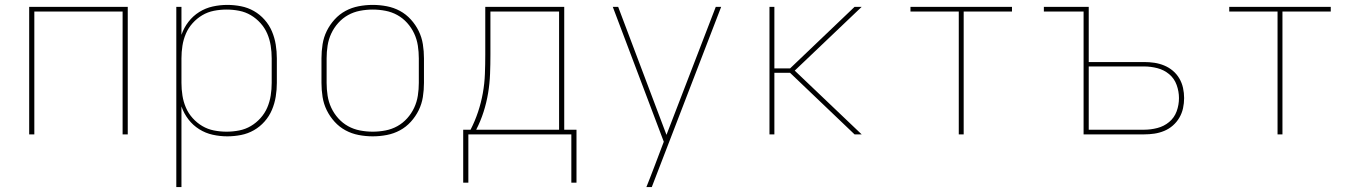

<svg xmlns="http://www.w3.org/2000/svg" viewBox="-20 -548 5540 783"><path d="M99 0V-520H501V0H480V-501H120V0Z M699 215V-520H720V-406Q730 -435 748.5 -459Q767 -483 792.5 -499Q818 -515 847.5 -521.5Q877 -528 907 -528Q935 -528 963 -522.5Q991 -517 1015.5 -503Q1040 -489 1059 -467.5Q1078 -446 1089 -420Q1100 -394 1104.5 -366Q1109 -338 1109 -310V-210Q1109 -182 1104.5 -154Q1100 -126 1089 -100Q1078 -74 1059 -52.5Q1040 -31 1015.5 -17Q991 -3 963 2.5Q935 8 907 8Q877 8 847.5 1.5Q818 -5 792.5 -21Q767 -37 748.5 -61Q730 -85 720 -114V215ZM904 -11Q930 -11 955.5 -16Q981 -21 1003 -34Q1025 -47 1042.5 -66.5Q1060 -86 1070 -109.5Q1080 -133 1084 -158.5Q1088 -184 1088 -210V-310Q1088 -336 1084 -361.5Q1080 -387 1070 -410.5Q1060 -434 1042.5 -453.5Q1025 -473 1003 -486Q981 -499 955.5 -504Q930 -509 904 -509Q878 -509 852.5 -504Q827 -499 805 -486Q783 -473 765.5 -453.5Q748 -434 738 -410.5Q728 -387 724 -361.5Q720 -336 720 -310V-210Q720 -184 724 -158.5Q728 -133 738 -109.5Q748 -86 765.5 -66.5Q783 -47 805 -34Q827 -21 852.5 -16Q878 -11 904 -11Z M1500 8Q1471 8 1442.5 2.5Q1414 -3 1389 -16.5Q1364 -30 1344.5 -51.5Q1325 -73 1312.5 -98.5Q1300 -124 1295.5 -152.5Q1291 -181 1291 -210V-310Q1291 -339 1295.5 -367.5Q1300 -396 1312.5 -421.5Q1325 -447 1344.5 -468.5Q1364 -490 1389 -503.5Q1414 -517 1442.5 -522.5Q1471 -528 1500 -528Q1529 -528 1557.5 -522.5Q1586 -517 1611 -503.5Q1636 -490 1655.5 -468.5Q1675 -447 1687.5 -421.5Q1700 -396 1704.5 -367.5Q1709 -339 1709 -310V-210Q1709 -181 1704.5 -152.5Q1700 -124 1687.5 -98.5Q1675 -73 1655.5 -51.5Q1636 -30 1611 -16.5Q1586 -3 1557.5 2.5Q1529 8 1500 8ZM1500 -11Q1526 -11 1552 -16Q1578 -21 1600.5 -33.5Q1623 -46 1640.5 -65.5Q1658 -85 1669 -108.5Q1680 -132 1684 -158Q1688 -184 1688 -210V-310Q1688 -336 1684 -362Q1680 -388 1669 -411.5Q1658 -435 1640.5 -454.5Q1623 -474 1600.5 -486.5Q1578 -499 1552 -504Q1526 -509 1500 -509Q1474 -509 1448 -504Q1422 -499 1399.5 -486.5Q1377 -474 1359.5 -454.5Q1342 -435 1331 -411.5Q1320 -388 1316 -362Q1312 -336 1312 -310V-210Q1312 -184 1316 -158Q1320 -132 1331 -108.5Q1342 -85 1359.5 -65.5Q1377 -46 1399.5 -33.5Q1422 -21 1448 -16Q1474 -11 1500 -11Z M1869 197V-19H1899Q1917 -54 1929.5 -91.5Q1942 -129 1949 -168Q1956 -207 1957.5 -246.5Q1959 -286 1959 -325V-520H2281V-19H2331V197H2310V0H1890V197ZM2260 -19V-501H1980V-325Q1980 -286 1978.5 -246.5Q1977 -207 1970.5 -168Q1964 -129 1952 -91.5Q1940 -54 1922 -19Z M2616 215Q2624 195 2632 174.5Q2640 154 2648 133L2687 30L2479 -520H2501L2698 2L2899 -520H2921L2638 215Z M3465 0 3202 -251H3138V0H3118V-520H3138V-269H3202L3465 -520H3494L3221 -260L3494 0Z M3890 0V-501H3693V-520H4107V-501H3910V0Z M4399 0V-501H4237V-520H4420V-295H4646Q4667 -295 4687.5 -292Q4708 -289 4727.5 -281Q4747 -273 4763 -259.5Q4779 -246 4789.5 -228Q4800 -210 4804.5 -189.5Q4809 -169 4809 -148Q4809 -127 4804.5 -106.5Q4800 -86 4789.5 -68Q4779 -50 4763 -36Q4747 -22 4727.5 -14Q4708 -6 4687.5 -3Q4667 0 4646 0ZM4420 -19H4646Q4673 -19 4700 -26Q4727 -33 4748 -50.5Q4769 -68 4778.5 -94Q4788 -120 4788 -148Q4788 -175 4778.5 -201.5Q4769 -228 4748 -245.5Q4727 -263 4700 -270Q4673 -277 4646 -277H4420Z M5190 0V-501H4993V-520H5407V-501H5210V0Z"/></svg>

Font: Iosevka Aile Thin
Style: Regular
Weight: 100
Designer: Belleve Invis
Foundry: Belleve Invis
Version: Version 31.1.0; ttfautohint (v1.8.4)